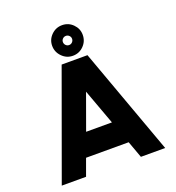

<svg xmlns="http://www.w3.org/2000/svg" viewBox="-161 -1054 1080 1181"><g transform="rotate(-20 378.5 -463.5)"><path d="M294 -700H463L717 0H558L518 -110H239L199 0H40ZM294 -260H463L378 -492ZM378.5 -727Q337.5 -727 308 -757Q278.5 -787 278.5 -828Q278.5 -868.5 308 -897.8Q337.5 -927 378.5 -927Q420 -927 449.2 -897.8Q478.5 -868.5 478.5 -828Q478.5 -786 449.2 -756.5Q420 -727 378.5 -727ZM378.5 -797Q391 -797 399.8 -806Q408.5 -815 408.5 -827.5Q408.5 -839.5 399.8 -848.2Q391 -857 378.5 -857Q366 -857 357.2 -848.2Q348.5 -839.5 348.5 -827.5Q348.5 -815 357.2 -806Q366 -797 378.5 -797Z"/></g></svg>

Font: Urbanist Black
Style: Regular
Weight: 900
Designer: Corey Hu
Foundry: Corey Hu
Version: Version 1.330; ttfautohint (v1.8.4.7-5d5b)